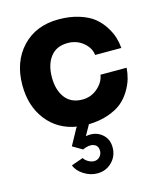

<svg xmlns="http://www.w3.org/2000/svg" viewBox="-120 -640 816 985"><g transform="rotate(-15 288.0 -147.5)"><path d="M298.8 -126Q345.2 -126 379.9 -156.5Q414.6 -187 419.9 -225.1H559.1Q556.6 -194.8 548.6 -166.7Q540.5 -138.7 521.5 -106.9Q502.4 -75.2 474.9 -52Q447.3 -28.8 401.1 -12.7Q355 3.4 296.9 4.9Q296.4 5.4 295.9 6.8Q295.4 8.3 294.9 8.8L266.1 60.1Q315.4 50.8 349.6 77.4Q383.8 104 383.8 150.9Q383.8 196.8 352.3 228.3Q320.8 259.8 274.9 259.8Q237.8 259.8 203.6 238.3Q169.4 216.8 158.2 186L221.2 164.1Q228.5 176.8 244.1 185.8Q259.8 194.8 274.9 194.8Q292.5 194.8 304.7 181.9Q316.9 168.9 316.9 150.9Q316.9 123 293.2 114.5Q269.5 106 234.9 122.1L183.1 91.8L230 5.9L234.9 1Q135.3 -15.6 77.1 -90.6Q19 -165.5 19 -275.9Q19 -400.4 91.8 -477.8Q164.6 -555.2 285.2 -555.2Q345.7 -555.2 394 -539.8Q442.4 -524.4 471.2 -501Q500 -477.5 520 -446Q540 -414.6 548.3 -386.7Q556.6 -358.9 559.1 -330.1H419.9Q415.5 -369.1 380.9 -397.5Q346.2 -425.8 298.8 -425.8Q238.8 -425.8 207.3 -384.8Q175.8 -343.8 175.8 -275.9Q175.8 -208.5 207.3 -167.2Q238.8 -126 298.8 -126Z"/></g></svg>

Font: Oakes Grotesk Bold
Style: Regular
Weight: 700
Designer: Samuel Oakes
Foundry: Samuel Oakes
Version: Version 1.000;PS 001.000;hotconv 1.0.88;makeotf.lib2.5.64775